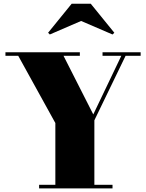

<svg xmlns="http://www.w3.org/2000/svg" viewBox="-20 -1038 804 1058"><path d="M195.5 0V-19.5H285V-360L80.5 -730.5H10V-750H420V-730.5H330L494 -407.5L648.5 -730.5H545V-750H755V-730.5H672L500 -375V-19.5H600V0ZM254.5 -848 245 -857.5 375 -1017.5H480L610 -857.5L600 -848L427 -922.5Z"/></svg>

Font: Bodoni Moda 11pt Black
Style: Regular
Weight: 900
Designer: Owen Earl
Foundry: indestructible type
Version: Version 2.004